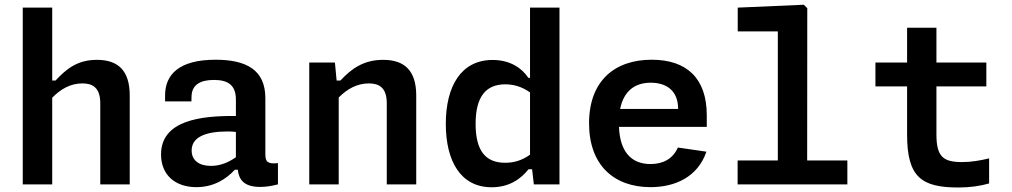

<svg xmlns="http://www.w3.org/2000/svg" viewBox="-20 -798 4380 831"><path d="M206 0V-375C242.5 -412.5 285 -437 336.5 -437C380.5 -437 414 -419 414 -351V0H541.5V-384.5C541.5 -493.5 490.5 -539 399.5 -539C317 -539 268.5 -501.5 220.5 -449.5H206V-765H78.5V0Z M913 -539.5C755 -539.5 694.5 -475.5 694.5 -385V-359H808.5L809 -379.5C809.5 -432 848.5 -452 905.5 -452C962 -452 1001 -433.5 1001 -367.5V-296C849.5 -297.5 677 -277.5 677 -129.5C677 -41.5 737.5 12 830 12C904.5 12 959 -22.5 996.5 -63.5H1009C1014 -20.5 1036 11 1106 11C1129.5 11 1155 7.5 1183 0V-92C1139.5 -87.5 1128.5 -96.5 1128.5 -130V-373.5C1128.5 -495.5 1046 -539.5 913 -539.5ZM809.5 -146.5C809.5 -203 866 -229 965 -229C977.5 -229 989.5 -228.5 1001 -227V-117.5C969 -95 933.5 -80 893 -80C841 -80 809.5 -104.5 809.5 -146.5Z M1781.5 0V-384.5C1781.5 -493.5 1730 -539 1638 -539C1555 -539 1501.5 -501.5 1453.5 -449.5H1437L1429.5 -527.5H1318.5V0H1446V-376C1482.5 -413 1525.5 -437 1576.5 -437C1620.5 -437 1654 -419 1654 -351V0Z M1909.5 -262C1909.5 -101 1973.5 12.5 2108 12.5C2183.5 12.5 2234 -23 2267.5 -65.5H2283L2290.5 0H2401.5V-765H2274V-461H2267C2238.5 -503.5 2188 -538.5 2112 -538.5C1975.5 -538.5 1909.5 -424.5 1909.5 -262ZM2038.5 -262C2038.5 -379 2082.5 -433 2167 -433C2203 -433 2239 -423 2274 -398V-128.5C2239.5 -103.5 2203.5 -93.5 2166.5 -93.5C2081 -93.5 2038.5 -146 2038.5 -262Z M2529.5 -264.5C2529.5 -82 2638.5 12 2795.5 12C2902 12 3000 -32 3037.5 -141.5L2914 -159.5C2892 -110 2849.5 -88 2795.5 -88C2710.5 -88 2663 -143.5 2659 -249H3039V-299C3039 -460 2951.5 -539.5 2800.5 -539.5C2640 -539.5 2529.5 -447.5 2529.5 -264.5ZM2664 -326.5C2680 -405.5 2729 -440 2796.5 -440C2866.5 -440 2915 -404 2915 -326.5Z M3172.5 0H3647.5V-103.5H3473.5L3474 -762.5L3459 -777.5L3173 -765V-662H3346.5V-103.5H3172.5Z M4128.5 13.5C4177.5 13.5 4223 7 4261 -4V-112.5C4221.5 -103 4182.5 -96.5 4144 -96.5C4063 -96.5 4033 -119 4033 -216V-424H4249V-527.5H4033V-678H3906V-527.5H3769V-424H3906V-215C3906 -30.5 3969 13.5 4128.5 13.5Z"/></svg>

Font: Monaspace Neon SemiBold
Style: Regular
Weight: 600
Designer: Riley Cran & the Lettermatic Team
Foundry: Lettermatic
Version: Version 1.200 (Monaspace Neon)